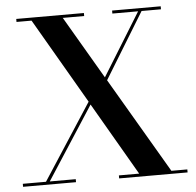

<svg xmlns="http://www.w3.org/2000/svg" viewBox="-53 -804 878 858"><g transform="rotate(-5 386.0 -375.0)"><path d="M16 -13.5H120L341 -353.5L118.5 -736.5H51V-750H354.5V-736.5H258.5L423 -455.5L596.5 -736.5H481V-750H699V-736.5H612L431.5 -441.5L682.5 -13.5H754V0H447V-13.5H538L348.5 -340L137 -13.5H253.5V0H16Z"/></g></svg>

Font: Bodoni* 16 Medium
Style: Regular
Weight: 500
Version: Version 2.2